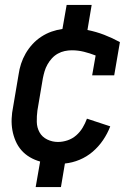

<svg xmlns="http://www.w3.org/2000/svg" viewBox="-20 -653 540 775"><path d="M124 102 142 -1Q120 -7 100.5 -18.5Q81 -30 66.5 -46.5Q52 -63 43 -84Q34 -105 30 -127.5Q26 -150 27 -174Q28 -198 33 -222L55 -352Q58 -374 65 -395.5Q72 -417 83.5 -437Q95 -457 111 -474.5Q127 -492 147 -505Q167 -518 188.5 -525.5Q210 -533 232 -536L249 -633H350L333 -532Q368 -525 400.5 -512.5Q433 -500 464 -483L441 -349H352L366 -429Q343 -438 319 -444Q295 -450 270 -450Q256 -450 241.5 -447Q227 -444 213.5 -436.5Q200 -429 189.5 -417.5Q179 -406 171.5 -392.5Q164 -379 160 -365.5Q156 -352 153 -337L131 -207Q128 -184 128.5 -161Q129 -138 139.5 -119Q150 -100 170.5 -90Q191 -80 214 -80Q233 -80 252.5 -86.5Q272 -93 287.5 -106.5Q303 -120 313.5 -137.5Q324 -155 331 -174L425 -143Q414 -114 396 -87.5Q378 -61 354 -40.5Q330 -20 301 -8Q272 4 242 7L226 102Z"/></svg>

Font: iosevka_custom_sans_ss08 SmBd
Style: Italic
Weight: 600
Italic angle: -10°
Designer: Belleve Invis
Foundry: Belleve Invis
Version: Version 10.3.0; ttfautohint (v1.8.3)